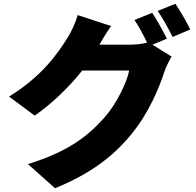

<svg xmlns="http://www.w3.org/2000/svg" viewBox="-20 -898 1040 1018"><path d="M910 -878 816 -840C843 -802 875 -743 895 -702L989 -742C972 -776 936 -840 910 -878ZM569 -760 392 -818C381 -779 357 -727 339 -699C286 -615 205 -495 28 -386L164 -285C256 -349 345 -435 416 -524H665C652 -459 596 -344 533 -274C448 -179 344 -94 128 -28L272 100C460 23 581 -69 678 -188C770 -301 824 -433 851 -516C861 -546 877 -576 890 -598L788 -661L865 -693C847 -728 812 -793 787 -830L693 -792C716 -759 741 -711 760 -672C735 -665 698 -661 668 -661H507C522 -687 546 -728 569 -760Z"/></svg>

Font: Noto Sans CJK TC Black
Style: Regular
Weight: 900
Designer: Ryoko NISHIZUKA 西塚涼子 (kana, bopomofo & ideographs); Paul D. Hunt (Latin, Greek & Cyrillic); Sandoll Communications 산돌커뮤니
Foundry: Adobe
Version: Version 2.004;hotconv 1.0.118;makeotfexe 2.5.65603